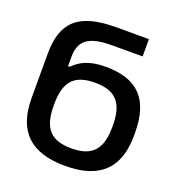

<svg xmlns="http://www.w3.org/2000/svg" viewBox="-130 -813 862 929"><g transform="rotate(20 301.0 -348.5)"><path d="M571 -244V-256C571 -431 492 -509 330 -509C241 -509 200 -484 164 -449H156V-496C156 -579 198 -617 320 -617H479V-706H310C115 -706 43 -633 43 -472V-245C43 -74 129 9 307 9C484 9 571 -73 571 -244ZM156 -247V-253C156 -370 200 -419 307 -419C413 -419 458 -370 458 -253V-247C458 -130 413 -81 307 -81C200 -81 156 -130 156 -247Z"/></g></svg>

Font: LT Wave Medium
Style: Regular
Weight: 500
Designer: Daniel Lyons
Version: Version 2.5 (Glyphs App)